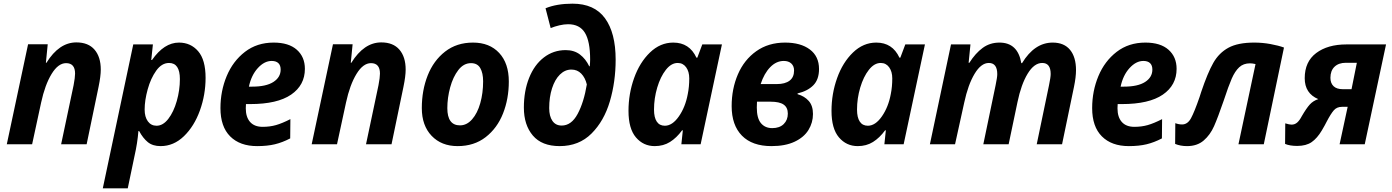

<svg xmlns="http://www.w3.org/2000/svg" viewBox="-20 -786 7583 1046"><path d="M133 -545H240L230 -444H233Q302 -555 396 -555Q461 -555 495 -515.5Q529 -476 529 -407Q529 -371 517 -313L452 0H313L381 -322Q389 -364 389 -385Q389 -442 340 -442Q297 -442 261 -383Q225 -324 204 -227L155 0H17Z M706 -544H813L804 -459H808Q874 -554 955 -554Q1019 -554 1059.5 -507Q1100 -460 1100 -362Q1100 -270 1069 -184Q1038 -98 982 -44Q926 10 855 10Q812 10 785.5 -11.5Q759 -33 738 -72H734Q729 -7 713 63L676 240H540ZM960 -355Q960 -443 901 -443Q861 -443 831 -401Q801 -359 784.5 -299Q768 -239 768 -189Q768 -149 785.5 -125Q803 -101 833 -101Q868 -101 897 -138.5Q926 -176 943 -235.5Q960 -295 960 -355Z M1181 -197Q1181 -290 1215 -371.5Q1249 -453 1314.5 -503.5Q1380 -554 1471 -554Q1553 -554 1597 -515Q1641 -476 1641 -411Q1641 -322 1566 -270.5Q1491 -219 1343 -219H1320Q1319 -211 1319 -196Q1319 -148 1342.5 -121.5Q1366 -95 1411 -95Q1450 -95 1483.5 -104.5Q1517 -114 1562 -137L1561 -32Q1519 -10 1477.5 0Q1436 10 1381 10Q1287 10 1234 -43Q1181 -96 1181 -197ZM1354 -314Q1430 -314 1469.5 -339.5Q1509 -365 1509 -407Q1509 -430 1496.5 -442Q1484 -454 1460 -454Q1420 -454 1384.5 -415Q1349 -376 1336 -314Z M1794 -545H1901L1891 -444H1894Q1963 -555 2057 -555Q2122 -555 2156 -515.5Q2190 -476 2190 -407Q2190 -371 2178 -313L2113 0H1974L2042 -322Q2050 -364 2050 -385Q2050 -442 2001 -442Q1958 -442 1922 -383Q1886 -324 1865 -227L1816 0H1678Z M2278 -197Q2278 -294 2310 -375Q2342 -456 2405 -505Q2468 -554 2557 -554Q2647 -554 2699.5 -497.5Q2752 -441 2752 -342Q2752 -248 2720.5 -168Q2689 -88 2626 -39Q2563 10 2473 10Q2385 10 2331.5 -46Q2278 -102 2278 -197ZM2612 -343Q2612 -388 2596.5 -415Q2581 -442 2546 -442Q2506 -442 2477 -404.5Q2448 -367 2432.5 -310Q2417 -253 2417 -197Q2417 -103 2486 -103Q2523 -103 2552 -136Q2581 -169 2596.5 -224Q2612 -279 2612 -343Z M2834 -200Q2834 -290 2862.5 -361.5Q2891 -433 2943 -473Q2995 -513 3062 -513Q3108 -513 3139.5 -489Q3171 -465 3190 -425H3193Q3195 -447 3195 -462Q3195 -561 3166.5 -607.5Q3138 -654 3075 -654Q3053 -654 3027.5 -648Q3002 -642 2980 -633L2952 -741Q3013 -766 3099 -766Q3218 -766 3276 -686.5Q3334 -607 3334 -461Q3334 -341 3302.5 -234Q3271 -127 3202.5 -58.5Q3134 10 3029 10Q2932 10 2883 -47.5Q2834 -105 2834 -200ZM3177 -326Q3168 -363 3146.5 -385Q3125 -407 3093 -407Q3058 -407 3030.5 -380Q3003 -353 2987.5 -305Q2972 -257 2972 -197Q2972 -153 2989.5 -127.5Q3007 -102 3040 -102Q3093 -102 3127 -165.5Q3161 -229 3177 -326Z M3404 -182Q3404 -275 3434.5 -360.5Q3465 -446 3521 -500Q3577 -554 3648 -554Q3736 -554 3774 -472H3779L3806 -544H3913L3797 0H3692L3700 -76H3696Q3666 -35 3630 -12.5Q3594 10 3547 10Q3485 10 3444.5 -37.5Q3404 -85 3404 -182ZM3727 -274Q3735 -313 3735 -359Q3735 -396 3718 -419.5Q3701 -443 3672 -443Q3637 -443 3607.5 -405.5Q3578 -368 3560.5 -309Q3543 -250 3543 -189Q3543 -146 3558 -123.5Q3573 -101 3602 -101Q3643 -101 3678.5 -152Q3714 -203 3727 -274Z M3966 -208Q3966 -302 4000 -381Q4034 -460 4100 -507Q4166 -554 4257 -554Q4342 -554 4392 -516.5Q4442 -479 4442 -410Q4442 -353 4411 -321.5Q4380 -290 4325 -277V-273Q4363 -262 4386 -236Q4409 -210 4409 -165Q4409 -118 4384.5 -78Q4360 -38 4309 -14Q4258 10 4183 10Q4078 10 4022 -47Q3966 -104 3966 -208ZM4212 -328Q4257 -328 4281.5 -346.5Q4306 -365 4306 -402Q4306 -426 4291 -440Q4276 -454 4250 -454Q4209 -454 4176 -420Q4143 -386 4124 -328ZM4272 -167Q4272 -200 4249.5 -216Q4227 -232 4178 -232H4104Q4103 -222 4103 -200Q4103 -142 4125.5 -115Q4148 -88 4187 -88Q4227 -88 4249.5 -110Q4272 -132 4272 -167Z M4510 -182Q4510 -275 4540.5 -360.5Q4571 -446 4627 -500Q4683 -554 4754 -554Q4842 -554 4880 -472H4885L4912 -544H5019L4903 0H4798L4806 -76H4802Q4772 -35 4736 -12.5Q4700 10 4653 10Q4591 10 4550.5 -37.5Q4510 -85 4510 -182ZM4833 -274Q4841 -313 4841 -359Q4841 -396 4824 -419.5Q4807 -443 4778 -443Q4743 -443 4713.5 -405.5Q4684 -368 4666.5 -309Q4649 -250 4649 -189Q4649 -146 4664 -123.5Q4679 -101 4708 -101Q4749 -101 4784.5 -152Q4820 -203 4833 -274Z M5161 -544H5267L5257 -444H5261Q5294 -496 5333.5 -525Q5373 -554 5425 -554Q5525 -554 5544 -442H5548Q5616 -554 5715 -554Q5777 -554 5809.5 -514.5Q5842 -475 5842 -404Q5842 -366 5831 -313L5766 0H5628L5695 -322Q5704 -365 5704 -383Q5704 -443 5658 -443Q5614 -443 5578.5 -384.5Q5543 -326 5523 -229L5475 0H5337L5404 -322Q5413 -365 5413 -382Q5413 -443 5367 -443Q5325 -443 5289.5 -384Q5254 -325 5233 -227L5183 0H5046Z M5930 -197Q5930 -290 5964 -371.5Q5998 -453 6063.5 -503.5Q6129 -554 6220 -554Q6302 -554 6346 -515Q6390 -476 6390 -411Q6390 -322 6315 -270.5Q6240 -219 6092 -219H6069Q6068 -211 6068 -196Q6068 -148 6091.5 -121.5Q6115 -95 6160 -95Q6199 -95 6232.5 -104.5Q6266 -114 6311 -137L6310 -32Q6268 -10 6226.5 0Q6185 10 6130 10Q6036 10 5983 -43Q5930 -96 5930 -197ZM6103 -314Q6179 -314 6218.5 -339.5Q6258 -365 6258 -407Q6258 -430 6245.5 -442Q6233 -454 6209 -454Q6169 -454 6133.5 -415Q6098 -376 6085 -314Z M6382 -2 6383 -115Q6401 -108 6420 -108Q6450 -108 6468.5 -142Q6487 -176 6515 -257L6524 -285Q6559 -389 6590 -443.5Q6621 -498 6672.5 -526Q6724 -554 6813 -554Q6858 -554 6901.5 -546Q6945 -538 6975 -527L6865 0H6727L6820 -437Q6802 -441 6790 -441Q6754 -441 6731 -419.5Q6708 -398 6690.5 -358Q6673 -318 6646 -236Q6615 -146 6594 -98.5Q6573 -51 6537.5 -20.5Q6502 10 6447 10Q6411 10 6382 -2Z M6981 -2 6982 -114Q7005 -107 7016 -107Q7034 -107 7047 -118.5Q7060 -130 7072 -153Q7097 -196 7115.5 -216.5Q7134 -237 7162 -246Q7088 -277 7088 -360Q7088 -450 7150.5 -497Q7213 -544 7315 -544H7531L7415 0H7278L7322 -204H7291Q7263 -204 7246.5 -185Q7230 -166 7208 -124Q7205 -118 7197 -103Q7189 -88 7181 -75Q7156 -33 7126 -12Q7096 9 7047 9Q7007 9 6981 -2ZM7343 -300 7372 -444H7312Q7273 -444 7250.5 -422.5Q7228 -401 7228 -362Q7228 -333 7245 -316.5Q7262 -300 7296 -300Z"/></svg>

Font: Noto Sans Display
Style: Bold Italic
Weight: 700
Italic angle: -12°
Designer: Monotype Design team
Foundry: Monotype Imaging Inc.
Version: Version 1.000